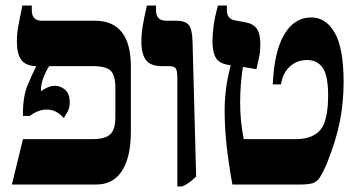

<svg xmlns="http://www.w3.org/2000/svg" viewBox="-20 -667 1288 694"><path d="M23 0 63 -164H312Q361 -164 379 -182Q397 -200 397 -243V-348Q397 -395 380 -411.5Q363 -428 315 -428H158Q148 -414 138 -389Q128 -364 128 -340V-337Q138 -345 152 -351Q166 -357 178 -357Q199 -357 215.5 -342.5Q232 -328 232 -297Q232 -275 223 -261Q214 -247 211 -240Q199 -254 183.5 -262.5Q168 -271 149 -271Q118 -271 88 -248H63V-258Q63 -319 80 -359.5Q97 -400 110 -426V-428Q73 -429 57 -450.5Q41 -472 41 -518Q41 -543 46 -571.5Q51 -600 61 -647H95V-629Q95 -592 132 -592H323Q453 -592 453 -426V-192Q453 -99 421 -49.5Q389 0 328 0Z M621 7V-383Q621 -409 616 -418.5Q611 -428 589 -428H564Q525 -428 508 -449.5Q491 -471 491 -517Q491 -543 495.5 -571Q500 -599 511 -647H544V-629Q544 -592 582 -592H618Q650 -592 662.5 -576.5Q675 -561 676 -515L689 -29Q674 -14 662 -6Q650 2 638 7Z M820 0Q806 -77 799 -141.5Q792 -206 792 -268Q792 -306 797 -346Q802 -386 814 -431L803 -433Q772 -438 760 -458.5Q748 -479 748 -518Q748 -543 752.5 -576Q757 -609 768 -647H800V-630Q800 -613 808.5 -604Q817 -595 831 -593L864 -587Q895 -582 908 -563.5Q921 -545 921 -507Q921 -482 917 -462.5Q913 -443 907 -417L858 -425Q853 -394 850.5 -360.5Q848 -327 848 -298Q848 -263 851 -232Q854 -201 861 -164H1048Q1120 -164 1146 -209Q1166 -246 1166 -322Q1166 -394 1146.5 -422Q1127 -450 1091 -450Q1052 -450 1026.5 -425.5Q1001 -401 996 -362H966Q971 -481 1007.5 -542.5Q1044 -604 1105 -604Q1158 -604 1190 -548.5Q1222 -493 1222 -369Q1222 -296 1208 -226Q1194 -156 1160 -72Q1146 -41 1136 -25.5Q1126 -10 1110.5 -5Q1095 0 1064 0Z"/></svg>

Font: Noto Serif Hebrew Condensed ExtraBold
Style: Regular
Weight: 800
Width: 3
Designer: Monotype Design Team
Foundry: Monotype Imaging Inc.
Version: Version 2.004; ttfautohint (v1.8.4.7-5d5b)